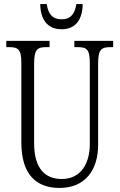

<svg xmlns="http://www.w3.org/2000/svg" viewBox="-20 -915 589 945"><path d="M283 -771C354 -771 386 -821 387 -895H356C347 -839 322 -820 283 -820C243 -820 218 -840 210 -895H178C179 -821 212 -771 283 -771ZM273 10C401 10 463 -80 463 -203V-604C463 -673 480 -683 524 -683H537V-714H346V-683H362C406 -683 422 -673 422 -606V-205C422 -116 382 -34 284 -34C203 -34 148 -84 148 -210V-603C148 -673 165 -683 208 -683H224V-714H11V-683H25C68 -683 85 -673 85 -607V-215C85 -54 160 10 273 10Z"/></svg>

Font: Noto Serif Myanmar ExtraCondensed Light
Style: Regular
Weight: 300
Width: 2
Designer: Ben Mitchell and the Monotype Design Team
Foundry: Monotype Imaging Inc.
Version: Version 2.106